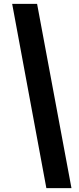

<svg xmlns="http://www.w3.org/2000/svg" viewBox="-20 -799 408 994"><path d="M43 -779H172L350 175H220Z"/></svg>

Font: Nebula Sans Black
Style: Regular
Weight: 900
Designer: Paul D. Hunt for Adobe (as Source Sans)
Foundry: Nebula Entertainment & Broadcasting LLC
Version: Version 1.010